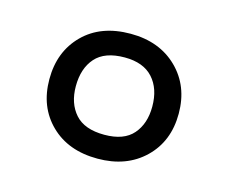

<svg xmlns="http://www.w3.org/2000/svg" viewBox="-57 -799 542 456"><g transform="rotate(15 214.0 -570.5)"><path d="M214 -417Q142 -417 98.5 -459.5Q55 -502 55 -570Q55 -638 98 -681Q141 -724 214 -724Q285 -724 329 -681Q373 -638 373 -570Q373 -502 329 -459.5Q285 -417 214 -417ZM215 -476Q263 -476 285.5 -502Q308 -528 308 -570Q308 -614 284.5 -640Q261 -666 215 -666Q166 -666 143 -640Q120 -614 120 -570Q120 -528 143 -502Q166 -476 215 -476Z"/></g></svg>

Font: Noto Sans Zanabazar Square
Style: Regular
Weight: 400
Version: Version 2.005; ttfautohint (v1.8.4.7-5d5b)